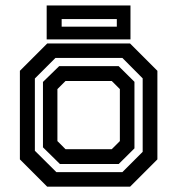

<svg xmlns="http://www.w3.org/2000/svg" viewBox="-20 -704 668 724"><path d="M158 0 55 -103V-437L158 -540H470.5L573.5 -437V-103L470.5 0ZM192.5 -55H441.5L518 -131.5V-408.5L441.5 -485.5H189L111.5 -408V-135.5ZM206 -85.5 142 -148.5V-395L203 -454.5H427.5L487 -395.5V-144.5L427.5 -85.5ZM227 -141.5H401.5L432 -172V-368L401.5 -398.5H227L196.5 -368V-172ZM156 -555.5V-683.5H472V-555.5ZM212.5 -603.5H420.5V-632H212.5Z"/></svg>

Font: Tourney SemiBold
Style: Regular
Weight: 600
Version: Version 1.015